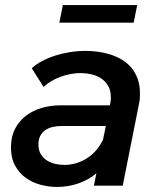

<svg xmlns="http://www.w3.org/2000/svg" viewBox="-20 -737 626 762"><path d="M352.5 0 362.5 -49Q333 -24 292.2 -9.5Q251.5 5 206.5 5Q174.5 5 141.8 -3.5Q109 -12 82.8 -30.8Q56.5 -49.5 40 -79.5Q23.5 -109.5 23.5 -152.5Q23.5 -194.5 39.8 -225.8Q56 -257 83.2 -277.8Q110.5 -298.5 146 -308.8Q181.5 -319 220.5 -319H416L417 -323Q420 -336.5 420 -350Q420 -378 409 -396.5Q398 -415 380.8 -426.2Q363.5 -437.5 342 -442.2Q320.5 -447 300 -447Q280 -447 259.2 -443Q238.5 -439 219 -431.8Q199.5 -424.5 182.8 -414.5Q166 -404.5 153 -392L106 -466Q122.5 -481.5 146.2 -494.2Q170 -507 198 -516Q226 -525 257 -530Q288 -535 319.5 -535Q343 -535 368 -531.8Q393 -528.5 417 -521Q441 -513.5 462.5 -501Q484 -488.5 500.2 -469.5Q516.5 -450.5 526 -425Q535.5 -399.5 535.5 -365.5Q535.5 -356.5 534.8 -345.8Q534 -335 531.5 -324L467 0ZM236 -82.5Q260 -82.5 283 -89.5Q306 -96.5 326 -109.5Q346 -122.5 361.8 -140.8Q377.5 -159 387.5 -181V-176L400 -237H225.5Q206.5 -237 189.8 -233.2Q173 -229.5 160.2 -220.8Q147.5 -212 140 -198.2Q132.5 -184.5 132.5 -164Q132.5 -139.5 142.8 -123.8Q153 -108 168.5 -98.8Q184 -89.5 202.2 -86Q220.5 -82.5 236 -82.5ZM229.5 -717H524.5L510.5 -647H215.5Z"/></svg>

Font: Argentum Sans
Style: Italic
Weight: 400
Italic angle: -11.3099°
Designer: Julieta Ulanovsky, Owen Earl, Rasmus Andersson, Cristiano Sobral
Foundry: The Argentum Sans Project Authors
Version: Version 3.131; ttfautohint (v1.8.4.7-5d5b-dirty)